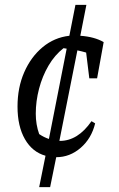

<svg xmlns="http://www.w3.org/2000/svg" viewBox="-20 -637 491 789"><path d="M186 132H141L167 3Q113 -12 82.5 -65Q52 -118 52 -199Q52 -277 79.5 -340Q107 -403 155 -443Q203 -483 265 -490L290 -617H335L310 -490Q368 -486 406 -464L379 -315H347L334 -421Q317 -426 298 -430L224 -58H226Q300 -58 356 -139L371 -130Q356 -68 311.5 -29.5Q267 9 211 9ZM127 -170Q127 -125 141 -86Q160 -73 181 -66L254 -437Q248 -438 241 -439Q205 -411 179.5 -367.5Q154 -324 140.5 -272.5Q127 -221 127 -170Z"/></svg>

Font: Piazzolla
Style: Italic
Weight: 400
Italic angle: -11.3°
Designer: Juan Pablo del Peral
Foundry: Huerta Tipografica
Version: Version 1.330